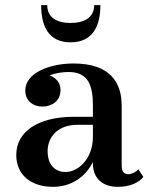

<svg xmlns="http://www.w3.org/2000/svg" viewBox="-20 -714 592 744"><path d="M163 -694H139.5C139.5 -615.5 166 -550 253.5 -550C341 -550 369 -615.5 369 -694H345C345 -646.5 307 -625 253.5 -625C200 -625 163 -646.5 163 -694ZM267 -261.5C125 -261.5 43 -202.5 43 -113.5C43 -37.5 99 10 185.5 10C254.5 10 311 -27 340 -86.5V-80C340 -21 380 10 436 10C484 10 517.5 -6 535.5 -28.5L516 -58C508 -47.5 489.5 -39 478 -39C455 -39 451.5 -55 451.5 -76V-304.5C451.5 -392 409.5 -468 264.5 -468C173.5 -468 78 -432 78 -363.5C78 -324 107 -301 145 -301C180 -301 214.5 -322 214.5 -365.5C214.5 -394.5 196 -413.5 172 -421.5C195.5 -431.5 224 -435 246 -435C326 -435 340 -376.5 340 -304.5V-261.5ZM234.5 -47.5C189.5 -47.5 164.5 -79.5 164.5 -128C164.5 -180 200 -230.5 282 -230.5H340V-184.5C340 -95.5 280.5 -47.5 234.5 -47.5Z"/></svg>

Font: Bodoni* 06pt Medium
Style: Regular
Weight: 500
Version: Version 2.3